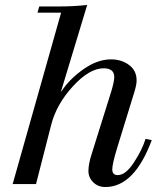

<svg xmlns="http://www.w3.org/2000/svg" viewBox="-20 -741 651 773"><path d="M31 0 226 -690H131L138 -715H219Q276 -715 331 -721L226 -374L228 -372V-374Q259 -422 315.5 -462Q372 -502 427 -502Q469 -502 499.5 -479.5Q530 -457 530 -417Q530 -401 522 -374L450 -140Q432 -80 432 -59Q432 -36 454 -36Q486 -36 519.5 -87.5Q553 -139 566 -182L591 -177Q521 12 404 12Q375 12 355.5 -7Q336 -26 336 -53Q336 -81 350 -124L428 -373Q440 -413 440 -431Q440 -466 397 -466Q340 -466 273.5 -393.5Q207 -321 186 -238L125 0Z"/></svg>

Font: Justus
Style: Italic
Weight: 400
Italic angle: -12°
Version: Version 001.001